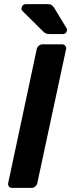

<svg xmlns="http://www.w3.org/2000/svg" viewBox="-20 -916 347 936"><path d="M39 0Q29 0 23.5 -7Q18 -14 20 -24L159 -676Q161 -686 169 -693Q177 -700 188 -700H282Q292 -700 298 -693Q304 -686 302 -676L162 -24Q160 -14 152 -7Q144 0 134 0ZM223 -750Q210 -750 203.5 -753Q197 -756 190 -763L89 -863Q83 -869 85 -877Q89 -896 108 -896H211Q224 -896 230 -892.5Q236 -889 244 -878L304 -779Q308 -773 306 -766Q303 -750 287 -750Z"/></svg>

Font: Rubik Light Medium
Style: Italic
Weight: 500
Italic angle: -12°
Version: Version 2.104